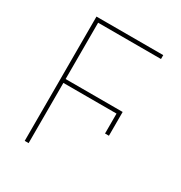

<svg xmlns="http://www.w3.org/2000/svg" viewBox="-170 -850 918 973"><g transform="rotate(30 288.5 -363.5)"><path d="M136.4 0H113.6V-727.3H504.3V-704.5H136.4V-375H470.2V-235.8H447.4V-352.3H136.4Z"/></g></svg>

Font: Linik Sans Thin
Style: Regular
Weight: 100
Designer: Fonts by Rasmus Andersson / Changes by Cristiano Sobral with parts from Marc Monis
Foundry: rsms
Version: Version 3.020; ttfautohint (v1.6)